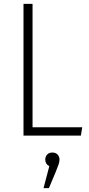

<svg xmlns="http://www.w3.org/2000/svg" viewBox="-20 -704 464 997"><path d="M149 -684V-43H407L400 0H102V-684ZM289 125Q289 136 284 150.5Q279 165 270 187L234 273H206L236 159Q215 148 215 125Q215 109 225 98.5Q235 88 252 88Q269 88 279 98.5Q289 109 289 125Z"/></svg>

Font: Fira Sans Condensed ExtraLight
Style: Regular
Weight: 275
Width: 3
Designer: Carrois Corporate & Edenspiekermann AG
Foundry: Carrois Corporate GbR & Edenspiekermann AG
Version: Version 4.203